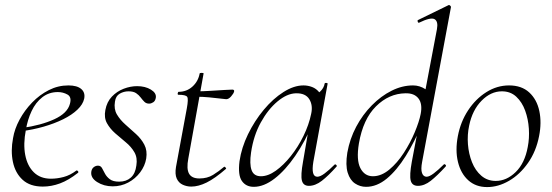

<svg xmlns="http://www.w3.org/2000/svg" viewBox="-20 -746 2242 780"><path d="M154 12Q102 12 72 -15.5Q42 -43 32.5 -88Q23 -133 33 -185Q39 -222 59.5 -260Q80 -298 110.5 -329.5Q141 -361 178.5 -380Q216 -399 258 -399Q293 -399 310 -384.5Q327 -370 322 -345Q317 -322 294.5 -300.5Q272 -279 236.5 -261.5Q201 -244 157.5 -231.5Q114 -219 67 -213L69 -226Q147 -237 200.5 -261.5Q254 -286 264 -324Q272 -352 254 -362Q236 -372 215 -372Q179 -372 152 -351Q125 -330 108.5 -295Q92 -260 85 -218Q74 -161 82.5 -116.5Q91 -72 117.5 -46Q144 -20 187 -20Q212 -20 238.5 -27Q265 -34 290 -53Q293 -55 296.5 -51Q300 -47 297 -44Q259 -14 224 -1Q189 12 154 12Z M438 11Q402 11 374.5 -6.5Q347 -24 351 -49Q353 -61 361 -67Q369 -73 378 -73Q389 -73 394.5 -63Q400 -53 406.5 -40.5Q413 -28 426 -18Q439 -8 464 -8Q493 -8 511.5 -24.5Q530 -41 534 -74Q539 -105 526 -127.5Q513 -150 491 -168Q469 -186 448 -204.5Q427 -223 414.5 -245.5Q402 -268 408 -299Q414 -332 434.5 -353.5Q455 -375 482.5 -385.5Q510 -396 537 -396Q570 -396 593 -382Q616 -368 613 -349Q611 -336 602.5 -330.5Q594 -325 586 -325Q574 -325 566.5 -332.5Q559 -340 551.5 -350Q544 -360 533 -367.5Q522 -375 502 -375Q483 -375 466.5 -365.5Q450 -356 447 -333Q442 -303 455 -281Q468 -259 489.5 -240Q511 -221 532.5 -201.5Q554 -182 566.5 -158Q579 -134 574 -102Q569 -72 549.5 -46Q530 -20 501 -4.5Q472 11 438 11Z M757 12Q739 12 722.5 4.5Q706 -3 698 -20.5Q690 -38 695 -68L739 -306Q746 -344 740.5 -352.5Q735 -361 705 -361Q701 -361 702 -367Q703 -373 706 -373Q738 -373 761.5 -394Q785 -415 791 -447Q791 -450 799.5 -450Q808 -450 807 -447L745 -102Q737 -60 748 -40.5Q759 -21 790 -21Q822 -21 845.5 -35.5Q869 -50 890 -68Q892 -70 896 -66Q900 -62 898 -60Q853 -21 819.5 -4.5Q786 12 757 12ZM899 -343Q896 -343 876 -345.5Q856 -348 829.5 -350.5Q803 -353 779 -353L781 -375Q804 -375 835 -377Q866 -379 892 -380.5Q918 -382 924 -382Q928 -382 930 -380Q932 -378 931 -374Q929 -366 919 -354.5Q909 -343 899 -343Z M1011 13Q979 13 962.5 -11Q946 -35 953 -91Q961 -146 987.5 -200.5Q1014 -255 1051.5 -300Q1089 -345 1131.5 -372Q1174 -399 1213 -399Q1231 -399 1248 -392.5Q1265 -386 1277 -371Q1289 -356 1291 -332L1253 -357Q1264 -359 1280 -373.5Q1296 -388 1299 -407Q1301 -410 1306.5 -409Q1312 -408 1311 -406L1253 -89Q1243 -28 1269 -28Q1281 -28 1299 -41.5Q1317 -55 1339 -77Q1342 -80 1346 -76Q1350 -72 1347 -69Q1314 -32 1287.5 -11.5Q1261 9 1235 9Q1212 9 1206.5 -12.5Q1201 -34 1211 -89L1235 -229L1251 -246Q1220 -172 1179.5 -113Q1139 -54 1095.5 -20.5Q1052 13 1011 13ZM1040 -30Q1069 -30 1100.5 -52.5Q1132 -75 1161.5 -112Q1191 -149 1213 -194Q1235 -239 1244 -283Q1252 -318 1236.5 -343Q1221 -368 1182 -367Q1146 -366 1107.5 -334Q1069 -302 1039.5 -248.5Q1010 -195 1000 -127Q993 -80 1002 -55Q1011 -30 1040 -30Z M1467 13Q1443 13 1422.5 -0.5Q1402 -14 1392.5 -44.5Q1383 -75 1391 -126Q1401 -182 1427 -231Q1453 -280 1490.5 -318Q1528 -356 1571 -377.5Q1614 -399 1658 -399Q1685 -399 1708.5 -383.5Q1732 -368 1736 -332L1696 -246Q1665 -171 1628.5 -112.5Q1592 -54 1551.5 -20.5Q1511 13 1467 13ZM1495 -30Q1529 -30 1561.5 -57Q1594 -84 1620.5 -125Q1647 -166 1665 -209Q1683 -252 1689 -283Q1697 -324 1680 -346Q1663 -368 1627 -367Q1560 -366 1507.5 -314Q1455 -262 1438 -163Q1427 -96 1444 -63Q1461 -30 1495 -30ZM1678 9Q1654 9 1648.5 -12.5Q1643 -34 1653 -89L1755 -627Q1761 -659 1745.5 -668Q1730 -677 1683 -654Q1679 -652 1677 -658Q1675 -664 1679 -665L1802 -725Q1805 -727 1809 -723Q1813 -719 1812 -717L1695 -89Q1689 -58 1694.5 -43Q1700 -28 1713 -28Q1724 -28 1742 -41.5Q1760 -55 1782 -77Q1785 -81 1789.5 -77Q1794 -73 1790 -69Q1756 -32 1730 -11.5Q1704 9 1678 9Z M1959 14Q1913 14 1882.5 -13.5Q1852 -41 1840.5 -88Q1829 -135 1840 -193Q1851 -251 1881.5 -297.5Q1912 -344 1955.5 -371.5Q1999 -399 2048 -399Q2099 -399 2130 -370.5Q2161 -342 2171 -295Q2181 -248 2170 -193Q2158 -131 2125 -84Q2092 -37 2048 -11.5Q2004 14 1959 14ZM1994 -11Q2038 -11 2075 -47Q2112 -83 2124 -149Q2131 -184 2128.5 -223Q2126 -262 2113.5 -296.5Q2101 -331 2077.5 -353Q2054 -375 2019 -375Q1974 -375 1936.5 -337Q1899 -299 1886 -236Q1878 -199 1881 -160Q1884 -121 1897.5 -87Q1911 -53 1935.5 -32Q1960 -11 1994 -11Z"/></svg>

Font: Cormorant Garamond Light Light
Style: Italic
Weight: 300
Italic angle: -10°
Version: Version 4.001